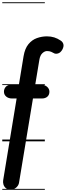

<svg xmlns="http://www.w3.org/2000/svg" viewBox="-25 -1250 582 1698"><path d="M69 427Q41.5 427 26 413.2Q10.5 399.5 5.2 380.2Q0 361 3 344L122 -379H82Q50 -379 30 -396Q10 -413 10 -439Q10 -464 26.2 -482.2Q42.5 -500.5 75 -500.5H142L183.5 -753Q195 -821 226.5 -859.2Q258 -897.5 301.2 -913Q344.5 -928.5 390 -928.5Q425.5 -928.5 454.8 -919.2Q484 -910 512 -891Q531 -878.5 535.8 -858Q540.5 -837.5 526 -811Q509 -782 486.2 -776.8Q463.5 -771.5 450.5 -780.5Q441.5 -786 426.8 -792.2Q412 -798.5 390 -798.5Q370.5 -798.5 350 -779.8Q329.5 -761 323 -720.5L286.5 -500.5H337.5Q371.5 -500.5 391.8 -482.2Q412 -464 412 -439Q412 -411.5 394 -395.2Q376 -379 344.5 -379H266.5L143.5 364.5Q140 389.5 119 408.2Q98 427 69 427ZM69 427Q41.5 427 26 413.2Q10.5 399.5 5.2 380.2Q0 361 3 344L122 -379H82Q50 -379 30 -396Q10 -413 10 -439Q10 -464 26.2 -482.2Q42.5 -500.5 75 -500.5H142L183.5 -753Q195 -821 226.5 -859.2Q258 -897.5 301.2 -913Q344.5 -928.5 390 -928.5Q425.5 -928.5 454.8 -919.2Q484 -910 512 -891Q531 -878.5 535.8 -858Q540.5 -837.5 526 -811Q509 -782 486.2 -776.8Q463.5 -771.5 450.5 -780.5Q441.5 -786 426.8 -792.2Q412 -798.5 390 -798.5Q370.5 -798.5 350 -779.8Q329.5 -761 323 -720.5L286.5 -500.5H337.5Q371.5 -500.5 391.8 -482.2Q412 -464 412 -439Q412 -411.5 394 -395.2Q376 -379 344.5 -379H266.5L143.5 364.5Q140 389.5 119 408.2Q98 427 69 427ZM-5 420.5H371.5V428.5H-5ZM-5 -16H371.5V0H-5ZM-5 -505.5H371.5V-497.5H-5ZM-5 -1230H371.5V-1222H-5Z"/></svg>

Font: Edu VIC WA NT Pre Guide
Style: Regular
Weight: 400
Designer: Tina and Corey Anderson, Eben Sorkin, Mirko Velimirovic
Foundry: Google for Education
Version: Version 1.000